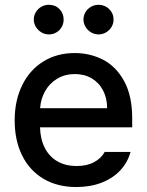

<svg xmlns="http://www.w3.org/2000/svg" viewBox="-20 -754 601 785"><path d="M40 -261.7Q40 -342.8 70.6 -405.3Q101.1 -467.8 156.7 -502.4Q212.4 -537.1 285.2 -537.1Q349.1 -537.1 402.3 -509.3Q455.6 -481.4 488 -421.6Q520.5 -361.8 520.5 -270.5V-233.4H143.6Q145 -184.1 163.8 -148.2Q182.6 -112.3 215.8 -93.8Q249 -75.2 293 -75.2Q335.4 -75.2 364.7 -91.1Q394 -106.9 408.2 -132.8H513.7Q502 -89.8 471.7 -57.4Q441.4 -24.9 395.3 -7.1Q349.1 10.7 292 10.7Q214.8 10.7 158 -22.9Q101.1 -56.6 70.6 -118.2Q40 -179.7 40 -261.7ZM418 -311.5Q418 -352.1 401.6 -383.8Q385.3 -415.5 355.5 -433.3Q325.7 -451.2 286.1 -451.2Q245.6 -451.2 214.1 -432.4Q182.6 -413.6 164.6 -381.6Q146.5 -349.6 144 -311.5ZM118.2 -673.8Q118.2 -690.4 126.5 -704.3Q134.8 -718.3 148.9 -726.3Q163.1 -734.4 179.7 -734.4Q206.1 -734.4 223.1 -717Q240.2 -699.7 240.2 -673.8Q240.2 -657.7 232.4 -643.8Q224.6 -629.9 210.7 -621.6Q196.8 -613.3 179.7 -613.3Q163.6 -613.3 149.4 -621.6Q135.3 -629.9 126.7 -644Q118.2 -658.2 118.2 -673.8ZM321.3 -673.8Q321.3 -690.4 329.6 -704.3Q337.9 -718.3 352.1 -726.3Q366.2 -734.4 382.8 -734.4Q408.7 -734.4 426.5 -716.8Q444.3 -699.2 444.3 -673.8Q444.3 -657.7 436 -643.8Q427.7 -629.9 413.6 -621.6Q399.4 -613.3 382.8 -613.3Q366.7 -613.3 352.5 -621.6Q338.4 -629.9 329.8 -644Q321.3 -658.2 321.3 -673.8Z"/></svg>

Font: Pretendard Medium
Style: Regular
Weight: 500
Designer: Base glyphs from Inter by Rasmus Andersson; Hangeul glyphs from Noto Sans CJK(Source Han Sans) by Jang Soo-young and Kan
Foundry: Kil Hyung-jin
Version: Version 1.309